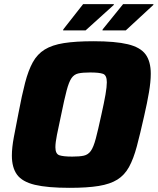

<svg xmlns="http://www.w3.org/2000/svg" viewBox="-20 -894 757 922"><path d="M314 8Q208 8 147.5 -6.5Q87 -21 62 -55Q37 -89 37 -147Q37 -185 46.5 -235.5Q56 -286 69 -352Q85 -437 100.5 -496.5Q116 -556 137.5 -595Q159 -634 194.5 -656Q230 -678 286.5 -687Q343 -696 429 -696Q534 -696 594 -681.5Q654 -667 679 -633Q704 -599 704 -540Q704 -502 695.5 -451.5Q687 -401 672 -336Q653 -251 637 -191Q621 -131 599.5 -92Q578 -53 543.5 -31.5Q509 -10 454 -1Q399 8 314 8ZM327 -142Q362 -142 382.5 -146.5Q403 -151 416 -169Q429 -187 440 -228.5Q451 -270 467 -344Q480 -402 486.5 -439.5Q493 -477 493 -499Q493 -533 474.5 -539.5Q456 -546 413 -546Q377 -546 356.5 -541.5Q336 -537 323.5 -519Q311 -501 300 -459.5Q289 -418 274 -344Q261 -284 253.5 -246.5Q246 -209 246 -187Q246 -155 265 -148.5Q284 -142 327 -142ZM472 -748 473 -753 571 -874H717L716 -870L584 -748ZM283 -748 284 -753 379 -874H527L526 -870L391 -748Z"/></svg>

Font: Saira ExtraBold
Style: Italic
Weight: 800
Italic angle: -12°
Designer: Hector Gatti with collaboration of the Omnibus-Type team
Foundry: Omnibus-Type
Version: Version 1.100; ttfautohint (v1.8.3)